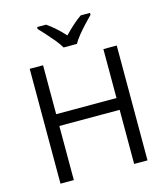

<svg xmlns="http://www.w3.org/2000/svg" viewBox="-134 -1049 1005 1153"><g transform="rotate(-15 368.5 -472.5)"><path d="M638.7 0H555.7V-336.4H180.7V0H97.7V-713.9H180.7V-409.7H555.7V-713.9H638.7ZM327.6 -785.2Q314.9 -807.6 293 -834.5Q271 -861.3 247.3 -887.5Q223.6 -913.6 205.6 -932.6V-944.8H261.2Q287.6 -926.8 315.7 -901.6Q343.8 -876.5 368.2 -849.1Q394.5 -876.5 422.4 -901.6Q450.2 -926.8 476.6 -944.8H534.2V-932.6Q515.1 -913.6 490.7 -887.5Q466.3 -861.3 444.3 -834.5Q422.4 -807.6 410.2 -785.2Z"/></g></svg>

Font: Open Sans
Style: Regular
Weight: 400
Designer: Monotype Design Team
Foundry: Monotype Imaging Inc.
Version: Version 3.000; ttfautohint (v1.8.4)